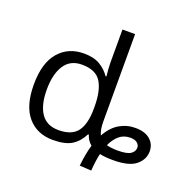

<svg xmlns="http://www.w3.org/2000/svg" viewBox="-147 -907 1156 1158"><g transform="rotate(20 430.5 -328.0)"><path d="M558.6 104 483.4 99.6Q491.7 21 508.8 -37.6Q492.2 -51.3 483.6 -66.2Q475.1 -81.1 471.2 -94.7H465.8Q440.4 -43.5 398.2 -16.8Q356 9.8 276.9 9.8Q175.3 9.8 115.5 -59.6Q55.7 -128.9 55.7 -265.6Q55.7 -403.8 116.2 -474.4Q176.8 -544.9 277.3 -544.9Q340.8 -544.9 380.9 -520.8Q420.9 -496.6 444.8 -460.9H450.7Q448.7 -476.1 446.8 -502.4Q444.8 -528.8 444.8 -545.4V-759.8H525.9V-200.2Q525.9 -145.5 541 -114.7Q574.7 -175.8 622.6 -202.9Q670.4 -230 725.1 -229Q784.7 -228.5 817.6 -199.5Q850.6 -170.4 850.6 -125Q850.6 -73.2 806.6 -36.6Q762.7 0 660.6 0Q608.4 0 574.2 -7.8Q568.4 16.1 564.5 45.2Q560.5 74.2 558.6 104ZM288.6 -57.6Q374.5 -57.6 410.2 -106.2Q445.8 -154.8 445.8 -251.5V-266.1Q445.8 -368.2 411.9 -422.9Q377.9 -477.5 288.6 -477.5Q213.9 -477.5 176.8 -420.2Q139.6 -362.8 139.6 -263.7Q139.6 -165 176.5 -111.3Q213.4 -57.6 288.6 -57.6ZM667.5 -64Q726.1 -64 749.5 -79.8Q772.9 -95.7 772.9 -121.1Q772.9 -137.2 758.3 -150.1Q743.7 -163.1 713.9 -163.1Q670.9 -163.1 642.1 -137.9Q613.3 -112.8 595.2 -72.3Q624 -64 667.5 -64Z"/></g></svg>

Font: Open Sans
Style: Regular
Weight: 400
Designer: Monotype Design Team
Foundry: Monotype Imaging Inc.
Version: Version 3.000; ttfautohint (v1.8.4)